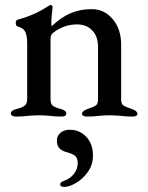

<svg xmlns="http://www.w3.org/2000/svg" viewBox="-20 -456 581 756"><path d="M23 -9Q23 -16 28.5 -20Q34 -24 46 -27Q66 -32 76.5 -39.5Q87 -47 87 -65V-285Q87 -314 80 -329.5Q73 -345 52 -351Q42 -353 42 -365Q42 -378 51 -379Q115 -396 167 -430Q175 -436 180 -436Q187 -436 187 -427L185 -407Q184 -400 183 -389Q182 -378 182 -366Q182 -355 184 -353Q219 -387 257 -403.5Q295 -420 341 -420Q391 -420 424 -380.5Q457 -341 457 -280V-64Q457 -46 467 -40Q477 -34 499 -27Q521 -19 521 -8Q521 3 502 3Q474 3 454 0Q428 -2 412 -2Q396 -2 370 0Q351 3 322 3Q315 3 309 0.5Q303 -2 303 -8Q303 -19 325 -27Q347 -34 356.5 -40Q366 -46 366 -64V-271Q366 -312 344 -335.5Q322 -359 285 -360Q230 -360 187 -325Q179 -317 179 -304V-64Q179 -46 189 -39Q199 -32 219 -27Q241 -21 241 -9Q241 3 222 3Q195 3 175 0Q151 -2 134 -2Q118 -2 92 0Q71 3 43 3Q34 3 28.5 0Q23 -3 23 -9ZM217 270Q217 261 232 256Q257 247 271.5 228Q286 209 286 187Q286 167 276 158Q266 149 242 143Q223 138 213.5 127.5Q204 117 204 97Q204 79 218 67Q232 55 255 55Q294 55 320 83Q346 111 346 156Q346 193 326 221Q306 249 279 264.5Q252 280 233 280Q217 280 217 270Z"/></svg>

Font: EB Garamond Medium
Style: Regular
Weight: 500
Designer: Georg Duffner and Octavio Pardo
Foundry: Georg Duffner
Version: Version 1.000